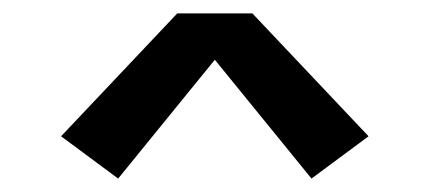

<svg xmlns="http://www.w3.org/2000/svg" viewBox="-20 -726 640 286"><path d="M156 -460 71 -523 244 -706H356L529 -523L444 -460L300 -637Z"/></svg>

Font: Iosevka Slab Semibold Extended
Style: Regular
Weight: 600
Width: 7
Monospace: yes
Designer: Belleve Invis
Foundry: Belleve Invis
Version: Version 11.1.0; ttfautohint (v1.8.3)